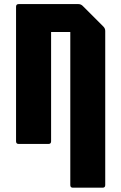

<svg xmlns="http://www.w3.org/2000/svg" viewBox="-20 -686 578 915"><path d="M69 0Q56.5 0 56.5 -12.5V-654Q56.5 -666.5 69 -666.5H353.5Q365 -666.5 373.5 -658.5L473.5 -558.5Q481.5 -550 481.5 -538.5V196Q481.5 208.5 469 208.5H327.5Q315 208.5 315 196V-533.5H223.5V-12.5Q223.5 0 211 0Z"/></svg>

Font: Jaro
Style: Regular
Weight: 400
Designer: Agyei Archer, Celine Hurka, Mirko Velimirović
Version: Version 1.000